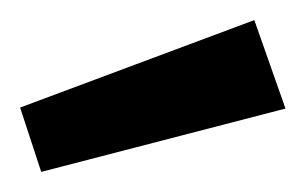

<svg xmlns="http://www.w3.org/2000/svg" viewBox="-20 -821 304 191"><path d="M21 -650 0 -714 233 -801 264 -713Z"/></svg>

Font: Ruda
Style: Bold
Weight: 700
Designer: Mariela Monsalve and Angelina Sanchez
Foundry: Mariela Monsalve and Angelina Sanchez
Version: Version 2.000